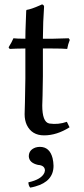

<svg xmlns="http://www.w3.org/2000/svg" viewBox="-20 -605 380 872"><path d="M161.1 62Q205.6 62 218.8 113.3Q222.7 129.9 223.1 147.9Q223.1 218.8 140.6 241.7Q128.9 245.1 117.2 247.1Q109.4 238.3 108.9 223.1Q168 210 181.6 179.7Q183.6 174.3 184.1 169.9Q184.1 148.4 158.2 144.5Q155.3 144 152.8 144Q112.3 134.8 110.8 105Q110.8 75.7 141.6 64.9Q151.4 62 161.1 62ZM95.2 -429.2Q95.2 -460.9 97.2 -506.3Q98.6 -540 99.1 -557.1L101.1 -560.1Q121.6 -563 161.1 -580.6Q167 -583 170.9 -585Q179.2 -583 180.2 -575.2Q175.3 -509.3 174.8 -429.2H222.2Q241.7 -429.2 292 -431.2L296.9 -423.8Q288.6 -403.3 285.2 -382.8Q264.2 -384.8 212.9 -384.8H174.8V-258.8Q174.8 -223.6 173.3 -170.4Q172.4 -138.2 171.9 -126Q171.9 -51.8 202.6 -44.4Q204.6 -43.9 205.1 -43.9Q244.6 -38.1 283.7 -51.8L295.9 -26.9Q237.8 9.8 180.2 9.8Q124.5 9.8 101.6 -37.6Q91.8 -59.1 91.8 -85.9Q91.8 -98.1 93.3 -141.1Q95.2 -213.4 95.2 -248V-384.8Q48.3 -384.3 23.9 -382.8L19 -390.1Q33.2 -412.6 41 -431.2Q56.2 -429.2 95.2 -429.2Z"/></svg>

Font: Linux Biolinum O
Style: Regular
Weight: 400
Designer: Philipp H. Poll
Foundry: Philipp H. Poll
Version: Version 1.0.4